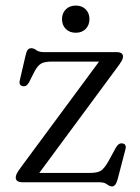

<svg xmlns="http://www.w3.org/2000/svg" viewBox="-20 -654 502 689"><path d="M398 -408.5 121 -33.5H303Q331 -33.5 343 -42Q355 -50.5 369.5 -76L396 -124.5Q405.5 -141 418 -139.5Q434.5 -138 430.5 -119.5L402.5 -12Q395.5 15 382.5 15Q373.5 15 364 7.5Q354.5 0 335.5 0H61.5Q36.5 0 36.5 -17Q36.5 -23.5 40.2 -31Q44 -38.5 56 -55L335.5 -433H166.5Q139 -433 126.5 -425.2Q114 -417.5 102 -394L85 -360Q76.5 -343 63.5 -344.5Q46.5 -346.5 51 -365.5L71.5 -454Q75 -470 79.8 -475.5Q84.5 -481 92 -481Q101.5 -481 110.5 -474Q119.5 -467 138 -467H398Q421.5 -467 421.5 -450.5Q421.5 -444.5 416.8 -435.8Q412 -427 398 -408.5ZM252 -536.5Q229.5 -536.5 216 -550.2Q202.5 -564 202.5 -585.5Q202.5 -606.5 216 -620.2Q229.5 -634 252 -634Q274.5 -634 287.8 -620.2Q301 -606.5 301 -585.5Q301 -564.5 287.8 -550.5Q274.5 -536.5 252 -536.5Z"/></svg>

Font: Fraunces 9pt Soft Light
Style: Regular
Weight: 300
Version: Version 1.000;[0bf87f6ff]